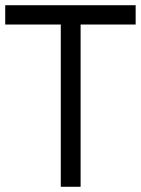

<svg xmlns="http://www.w3.org/2000/svg" viewBox="-24 -716 540 736"><path d="M-4 -622V-696H496V-622H285V0H209V-622Z"/></svg>

Font: TitilliumText22L Rg
Style: Regular
Weight: 400
Designer: Campivisivi
Foundry: Campivisivi
Version: 1.000